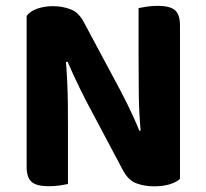

<svg xmlns="http://www.w3.org/2000/svg" viewBox="-20 -636 713 663"><path d="M72 -440.3 206 -442Q210 -400.4 211.9 -358.4Q213.9 -316.4 214.3 -276.9Q214.7 -237.3 214.7 -200.2V-0.6Q206.2 1.4 187.2 4.3Q168.1 7.1 148.6 7.1Q106.7 7.1 89.3 -7.8Q72 -22.7 72 -60.1ZM601.5 -169.1 467.2 -167.4Q460 -241.4 459.3 -308.7Q458.5 -376 458.5 -437.4V-608.1Q468 -610.1 486.5 -613Q505.1 -615.8 524.9 -615.8Q566.8 -615.8 584.1 -600.9Q601.5 -586.1 601.5 -548.6ZM601.5 -216.2V-306.8V-18.1Q589 -6.8 566.1 0.3Q543.2 7.4 512 7.4Q478.8 7.4 450.4 -3.1Q422.1 -13.7 403.1 -50.8L277.7 -287Q266.3 -309.7 255 -332.3Q243.8 -354.9 233.4 -377.6Q223.1 -400.4 213.4 -422.9L72 -391.1V-581.1Q84.2 -597.6 109 -606.2Q133.8 -614.7 162.2 -614.7Q195.4 -614.7 224.1 -603.8Q252.8 -592.9 271.1 -556.5L397.5 -320.3Q409.2 -298.3 420.3 -275.3Q431.4 -252.4 441.8 -229.7Q452.2 -206.9 461.2 -184.4Z"/></svg>

Font: Baloo Bhaina 2
Style: Regular
Weight: 400
Designer: Yesha Goshar, Manish Minz, Shuchita Grover and Ek Type
Foundry: Ek Type
Version: Version 1.700